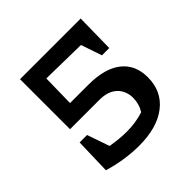

<svg xmlns="http://www.w3.org/2000/svg" viewBox="-161 -742 893 893"><g transform="rotate(-45 286.0 -295.5)"><path d="M264 10Q221 10 172.5 3Q124 -4 74 -19L79 -197H128L166 -87Q223 -77 270 -77Q329 -77 381 -94Q392 -112 397 -130.5Q402 -149 402 -167Q402 -214 371.5 -243Q341 -272 285 -272H91V-601H490L487 -410H439L404 -513L180 -517L177 -358H298Q405 -358 461.5 -313.5Q518 -269 518 -187Q518 -95 450.5 -42.5Q383 10 264 10Z"/></g></svg>

Font: Piazzolla SC SemiBold
Style: Regular
Weight: 600
Designer: Juan Pablo del Peral
Foundry: Huerta Tipografica
Version: Version 1.330